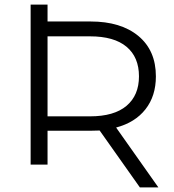

<svg xmlns="http://www.w3.org/2000/svg" viewBox="-20 -720 763 840"><path d="M114 0V-700H188V-626H376Q509 -626 585.5 -562.5Q662 -499 662 -386Q662 -300 616.5 -242Q571 -184 488 -162L673 100H592L416 -149Q397 -148 376 -148H188V0ZM188 -561V-211H374Q479 -211 533.5 -257Q588 -303 588 -386Q588 -470 533.5 -515.5Q479 -561 374 -561Z"/></svg>

Font: Montserrat
Style: Regular
Weight: 400
Designer: Julieta Ulanovsky
Foundry: Julieta Ulanovsky
Version: Version 9.000; ttfautohint (v1.8.4.7-5d5b)